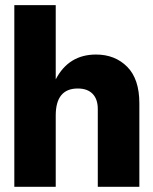

<svg xmlns="http://www.w3.org/2000/svg" viewBox="-20 -720 590 740"><path d="M35.2 0V-700.2H194.8V-414.1Q244.6 -509.8 350.1 -509.8Q423.3 -509.8 470.2 -462.6Q517.1 -415.5 517.1 -321.8V0H356.9V-299.8Q356.9 -337.9 336.9 -358.4Q316.9 -378.9 279.8 -378.9Q194.8 -378.9 194.8 -274.9V0Z"/></svg>

Font: TASA Orbiter Display Black
Style: Regular
Weight: 900
Designer: Weizhong Zhang
Version: Version 1.000;Glyphs 3.1.2 (3151)